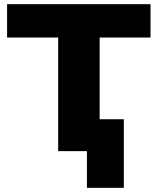

<svg xmlns="http://www.w3.org/2000/svg" viewBox="-20 -725 756 921"><path d="M397 176V0H259V-545H14V-705H702V-545H458V-153H574V176Z"/></svg>

Font: Nunito Sans 10pt SemiExpanded Black
Style: Regular
Weight: 900
Width: 6
Designer: Vernon Adams
Foundry: Vernon Adams
Version: Version 3.101;gftools[0.9.27]